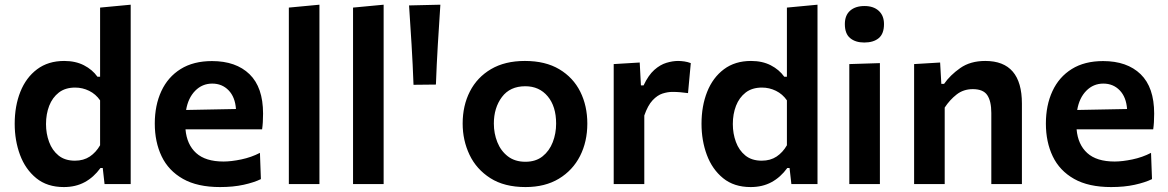

<svg xmlns="http://www.w3.org/2000/svg" viewBox="-20 -764 4848 797"><path d="M245 12.5Q176 12.5 130.8 -24.2Q85.5 -61 63.2 -120.8Q41 -180.5 41 -250Q41 -324 64.5 -383Q88 -442 134 -476.5Q180 -511 246.5 -511Q293.5 -511 328.5 -493Q363.5 -475 384.5 -445.5H395.5V-732.5L522.5 -744.5V0H414L406.5 -66.5H397Q369 -28 331.5 -7.8Q294 12.5 245 12.5ZM291 -97Q327 -97 352.8 -114.2Q378.5 -131.5 395.5 -161V-347.5Q377.5 -373.5 350 -387Q322.5 -400.5 292 -400.5Q251 -400.5 224.2 -379.8Q197.5 -359 184.2 -324.8Q171 -290.5 171 -249Q171 -209.5 183.8 -174.8Q196.5 -140 223 -118.5Q249.5 -97 291 -97Z M893.5 12.5Q799.5 12.5 739.5 -21.5Q679.5 -55.5 651 -115Q622.5 -174.5 622.5 -251Q622.5 -327 649.8 -385.8Q677 -444.5 730 -477.5Q783 -510.5 860 -510.5Q959.5 -510.5 1015.8 -456Q1072 -401.5 1072 -292.5Q1072 -254.5 1068 -227H750Q755.5 -164 794.2 -128.8Q833 -93.5 908 -93.5Q939.5 -93.5 981.5 -102.2Q1023.5 -111 1059 -129.5L1063 -20.5Q1034.5 -6.5 991.2 3Q948 12.5 893.5 12.5ZM861 -417Q819.5 -417 790.2 -387.2Q761 -357.5 752.5 -307.5L959.5 -311.5Q956 -361 929 -389Q902 -417 861 -417Z M1179 0V-732.5L1306 -744.5V0Z M1445.5 0V-732.5L1572.5 -744.5V0Z M1696.5 -412Q1693.5 -495.5 1688.5 -577.8Q1683.5 -660 1678 -741.5L1808 -744.5Q1802.5 -662.5 1797.5 -579.5Q1792.5 -496.5 1789.5 -413Z M2161.5 12.5Q2073.5 12.5 2015.5 -24.5Q1957.5 -61.5 1929 -121.5Q1900.5 -181.5 1900.5 -251Q1900.5 -325.5 1930.5 -384.2Q1960.5 -443 2018.2 -477Q2076 -511 2159 -511Q2244 -511 2301.8 -476.5Q2359.5 -442 2388.8 -383.2Q2418 -324.5 2418 -251Q2418 -176 2387.8 -116.5Q2357.5 -57 2300 -22.2Q2242.5 12.5 2161.5 12.5ZM2161 -92.5Q2204 -92.5 2232.2 -115Q2260.5 -137.5 2274.5 -173.8Q2288.5 -210 2288.5 -251Q2288.5 -322.5 2253.5 -364.2Q2218.5 -406 2160.5 -406Q2097 -406 2063.5 -361.2Q2030 -316.5 2030 -251Q2030 -210 2044.5 -173.8Q2059 -137.5 2088.2 -115Q2117.5 -92.5 2161 -92.5Z M2527.5 0V-498L2635.5 -504.5L2640.5 -409.5H2651.5Q2671.5 -452 2696 -473.8Q2720.5 -495.5 2746.2 -503.2Q2772 -511 2794.5 -511Q2806.5 -511 2820.5 -509Q2834.5 -507 2847.5 -502L2836 -377.5Q2818 -380 2803.2 -381.2Q2788.5 -382.5 2770.5 -382.5Q2752 -382.5 2730.5 -375.8Q2709 -369 2689 -347.8Q2669 -326.5 2654.5 -284.5V0Z M3096 12.5Q3027 12.5 2981.8 -24.2Q2936.5 -61 2914.2 -120.8Q2892 -180.5 2892 -250Q2892 -324 2915.5 -383Q2939 -442 2985 -476.5Q3031 -511 3097.5 -511Q3144.5 -511 3179.5 -493Q3214.5 -475 3235.5 -445.5H3246.5V-732.5L3373.5 -744.5V0H3265L3257.5 -66.5H3248Q3220 -28 3182.5 -7.8Q3145 12.5 3096 12.5ZM3142 -97Q3178 -97 3203.8 -114.2Q3229.5 -131.5 3246.5 -161V-347.5Q3228.5 -373.5 3201 -387Q3173.5 -400.5 3143 -400.5Q3102 -400.5 3075.2 -379.8Q3048.5 -359 3035.2 -324.8Q3022 -290.5 3022 -249Q3022 -209.5 3034.8 -174.8Q3047.5 -140 3074 -118.5Q3100.5 -97 3142 -97Z M3505.5 0V-498L3632.5 -502V0ZM3567.5 -587.5Q3531 -587.5 3509 -605.8Q3487 -624 3487 -664Q3487 -700.5 3509 -719.8Q3531 -739 3568.5 -739Q3606 -739 3627.8 -719Q3649.5 -699 3649.5 -664Q3649.5 -624 3627.8 -605.8Q3606 -587.5 3567.5 -587.5Z M3774.5 0V-498L3882.5 -504.5L3887.5 -416H3899Q3924 -452 3966 -481.5Q4008 -511 4070 -511Q4222 -511 4222 -334V0H4095V-295Q4095 -344 4078.2 -369Q4061.5 -394 4018 -394Q3979.5 -394 3951 -371.8Q3922.5 -349.5 3901.5 -317.5V0Z M4592.5 12.5Q4498.5 12.5 4438.5 -21.5Q4378.5 -55.5 4350 -115Q4321.5 -174.5 4321.5 -251Q4321.5 -327 4348.8 -385.8Q4376 -444.5 4429 -477.5Q4482 -510.5 4559 -510.5Q4658.5 -510.5 4714.8 -456Q4771 -401.5 4771 -292.5Q4771 -254.5 4767 -227H4449Q4454.5 -164 4493.2 -128.8Q4532 -93.5 4607 -93.5Q4638.5 -93.5 4680.5 -102.2Q4722.5 -111 4758 -129.5L4762 -20.5Q4733.5 -6.5 4690.2 3Q4647 12.5 4592.5 12.5ZM4560 -417Q4518.5 -417 4489.2 -387.2Q4460 -357.5 4451.5 -307.5L4658.5 -311.5Q4655 -361 4628 -389Q4601 -417 4560 -417Z"/></svg>

Font: Heraclito SemiBold
Style: Regular
Weight: 600
Designer: Kostas Bartsokas (font) & Cristiano Sobral (main changes)
Foundry: Kostas Bartsokas (font) & Cristiano Sobral (main changes)
Version: Version 1.00;July 8, 2020;FontCreator 13.0.0.2655 64-bit